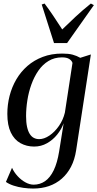

<svg xmlns="http://www.w3.org/2000/svg" viewBox="-20 -818 551 1086"><path d="M410.5 33Q402.5 85 381.8 125Q361 165 329.2 192.8Q297.5 220.5 256.8 234.5Q216 248.5 167.5 248.5Q141 248.5 112 244.5Q83 240.5 57 232Q31 223.5 13.5 211L48 131Q59.5 156.5 79.5 178.2Q99.5 200 123.5 213.2Q147.5 226.5 170.5 226.5Q206 226.5 234.8 206.8Q263.5 187 283.8 145.2Q304 103.5 314.5 38.5L340 -121Q327.5 -86.5 303.2 -56.5Q279 -26.5 245.8 -7.8Q212.5 11 173 11Q130.5 11 95.8 -8.2Q61 -27.5 41.2 -68.5Q21.5 -109.5 21.5 -174Q21.5 -226 34.2 -275.8Q47 -325.5 72.2 -368.8Q97.5 -412 135 -444.8Q172.5 -477.5 221.8 -496.2Q271 -515 332 -515Q367.5 -515 390.8 -508.8Q414 -502.5 434 -491L494 -510ZM390 -462Q385.5 -476 371 -484.8Q356.5 -493.5 331 -493.5Q288 -493.5 254.5 -473.2Q221 -453 197 -418.2Q173 -383.5 157.5 -340.2Q142 -297 134.8 -250.8Q127.5 -204.5 127.5 -161.5Q127.5 -125.5 133 -100.5Q138.5 -75.5 148.5 -60Q158.5 -44.5 172 -37.8Q185.5 -31 201.5 -31Q229.5 -31 259.5 -51.2Q289.5 -71.5 313.2 -105.5Q337 -139.5 347 -181ZM285.5 -574.5 216 -792.5 232 -798Q255 -767.5 280 -730.5Q305 -693.5 332 -651.5Q368 -686.5 407 -723Q446 -759.5 494 -798L511 -789L359.5 -574.5Z"/></svg>

Font: Merriweather 144pt
Style: Italic
Weight: 400
Italic angle: -7.8°
Version: Version 2.101